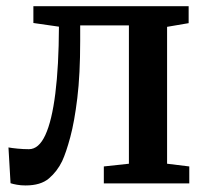

<svg xmlns="http://www.w3.org/2000/svg" viewBox="-20 -574 650 601"><path d="M60 6.5Q45 6.5 32.8 4.2Q20.5 2 13 -0.5L6.5 -112.5Q17 -110.5 34.8 -108.8Q52.5 -107 70.5 -107Q101.5 -107 122 -151.5Q142.5 -196 153.2 -281.5Q164 -367 164.5 -490.5L84.5 -502V-554.5H570.5V-501.5L503 -490V-61.5L572.5 -53V0H305V-53L383.5 -61.5V-494.5H231V-445.5Q231 -341 222 -267Q213 -193 200 -144.8Q187 -96.5 174.5 -69.5Q159 -37.5 133.2 -15.5Q107.5 6.5 60 6.5Z"/></svg>

Font: Merriweather 20pt SemiBold
Style: Regular
Weight: 600
Version: Version 2.100